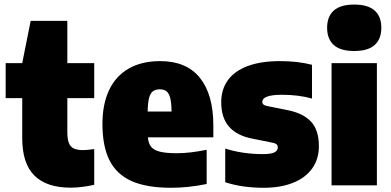

<svg xmlns="http://www.w3.org/2000/svg" viewBox="-20 -834 1760 864"><path d="M283 -392.5V-240.5Q283 -208.5 289.8 -191Q296.5 -173.5 311.8 -166Q327 -158.5 354.5 -158.5Q368 -158.5 404 -163V-2.5Q381 3 352.2 6.8Q323.5 10.5 297.5 10.5Q190 10.5 135 -43.8Q80 -98 80 -213V-392.5H5.5V-550H80L118 -740H283V-550H404V-392.5Z M940 -216H645.5Q648 -188 660.5 -173Q673 -158 700.5 -151.2Q728 -144.5 777.5 -144.5Q834 -144.5 910 -160V-6Q828 11 749.5 11Q640 11 572.2 -19.2Q504.5 -49.5 472.8 -112.5Q441 -175.5 441 -277Q441 -365 470.8 -428.2Q500.5 -491.5 558.8 -525.2Q617 -559 701 -559Q819 -559 879.5 -483.8Q940 -408.5 940 -270ZM644.5 -332H752Q751.5 -371 746 -392.8Q740.5 -414.5 729.2 -423.2Q718 -432 699 -432Q679.5 -432 668 -423.2Q656.5 -414.5 650.8 -393Q645 -371.5 644.5 -332Z M993.5 -14V-165.5Q1030 -153.5 1073.8 -147Q1117.5 -140.5 1162.5 -140.5Q1199.5 -140.5 1214.8 -148.2Q1230 -156 1230 -170.5Q1230 -179.5 1224.5 -184.5Q1219 -189.5 1205.5 -192L1116 -210Q1046 -223.5 1010.8 -263.8Q975.5 -304 975.5 -374Q975.5 -431 1005 -472.5Q1034.5 -514 1094 -536.5Q1153.5 -559 1240.5 -559Q1319.5 -559 1384 -542.5V-390.5Q1323.5 -407.5 1249.5 -407.5Q1160.5 -407.5 1160.5 -375.5Q1160.5 -367.5 1166.5 -363Q1172.5 -358.5 1186.5 -356L1276 -338Q1345 -324 1380 -286.2Q1415 -248.5 1415 -176Q1415 -118.5 1385 -76.2Q1355 -34 1299 -11.5Q1243 11 1166.5 11Q1069 11 993.5 -14Z M1472 0V-550H1676V0ZM1452 -709Q1452 -759.5 1482 -786.5Q1512 -813.5 1574 -813.5Q1636 -813.5 1666 -786.5Q1696 -759.5 1696 -709Q1696 -658.5 1666 -631.5Q1636 -604.5 1574 -604.5Q1512 -604.5 1482 -631.5Q1452 -658.5 1452 -709Z"/></svg>

Font: Encode Sans Semi Condensed Black
Style: Regular
Weight: 900
Width: 4
Designer: Multiple Designers
Foundry: Impallari Type
Version: Version 2.000